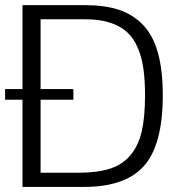

<svg xmlns="http://www.w3.org/2000/svg" viewBox="-20 -735 719 755"><path d="M0 -342.8V-384.8H68.4V-714.8H314.5Q392.1 -714.8 447.5 -696.5Q502.9 -678.2 542.5 -637Q582 -595.7 601.1 -527.1Q620.1 -458.5 620.1 -360.4Q620.1 -166.5 546.9 -83.3Q473.6 0 311 0H68.4V-342.8ZM314.9 -659.2H139.6V-384.8H268.6V-342.8H139.6V-55.7H287.6Q363.3 -55.7 413.3 -72Q463.4 -88.4 494.1 -126Q524.9 -163.6 537.6 -219.5Q550.3 -275.4 550.3 -359.9Q550.3 -419.9 543.9 -464.8Q537.6 -509.8 521.5 -547.6Q505.4 -585.4 478.8 -609.4Q452.1 -633.3 411.4 -646.2Q370.6 -659.2 314.9 -659.2Z"/></svg>

Font: Pontano Sans
Style: Regular
Weight: 400
Foundry: vernon adams
Version: 1.0